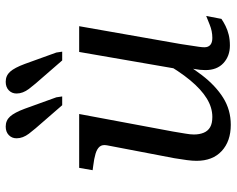

<svg xmlns="http://www.w3.org/2000/svg" viewBox="-96 -702 809 656"><g transform="rotate(-90 308.0 -374.5)"><path d="M186 -187Q182 -162 179 -145Q176 -128 176 -116Q176 -97 182 -82.5Q188 -68 201 -60.5Q214 -53 236 -53Q268 -53 299 -72Q330 -91 361.5 -129Q393 -167 425 -224L449 -199Q415 -136 379 -89Q343 -42 301.5 -16Q260 10 209 10Q153 10 119.5 -21Q86 -52 86 -107Q86 -121 88.5 -140Q91 -159 95 -183L139 -413Q142 -429 134.5 -438Q127 -447 110.5 -452Q94 -457 69 -460L54 -462L62 -508H246ZM485 -161Q482 -140 479.5 -124.5Q477 -109 475.5 -98Q474 -87 474 -80Q474 -67 482 -60Q490 -53 506 -53Q529 -53 551 -62Q573 -71 581 -74L571 -22Q561 -15 547 -8Q533 -1 516.5 3Q500 7 480 7Q444 7 420 -15Q396 -37 396 -77Q396 -86 397 -95.5Q398 -105 400 -116Q402 -127 405 -141L395 -144L458 -508H546ZM417 -694 456 -586 459 -566H429L350 -657Q339 -670 331.5 -680Q324 -690 320 -700.5Q316 -711 316 -722Q316 -738 327 -748.5Q338 -759 356 -759Q377 -759 390.5 -744Q404 -729 417 -694ZM264 -694 303 -586 306 -566H276L197 -657Q186 -670 178.5 -680Q171 -690 167 -700.5Q163 -711 163 -722Q163 -738 174 -748.5Q185 -759 203 -759Q224 -759 237.5 -744Q251 -729 264 -694Z"/></g></svg>

Font: Roboto Serif 20pt
Style: Italic
Weight: 400
Italic angle: -10°
Designer: Greg Gazdowicz
Foundry: Commercial Type
Version: Version 1.008